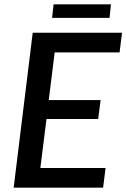

<svg xmlns="http://www.w3.org/2000/svg" viewBox="-20 -872 587 892"><path d="M43.5 0ZM547 -720 535.5 -628.5H234L206.5 -407H447.5L436 -319H196L167.5 -91.5H470.5L459 0H43.5L132 -720ZM229 -852H495.5L489 -789H222Z"/></svg>

Font: Lato Semibold
Style: Italic
Weight: 600
Italic angle: -7°
Designer: Lukasz Dziedzic
Foundry: tyPoland Lukasz Dziedzic
Version: Version 2.006; 2014-01-15